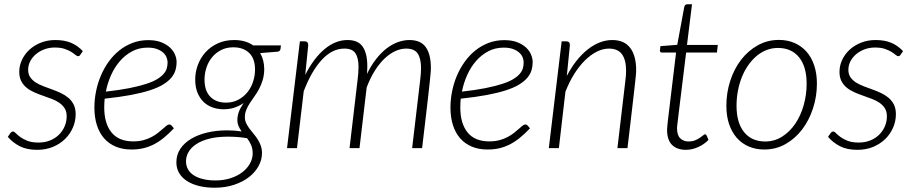

<svg xmlns="http://www.w3.org/2000/svg" viewBox="-20 -692 4258 897"><path d="M355.5 -436.5Q351.5 -429.5 344.5 -429.5Q339.5 -429.5 332.2 -435.8Q325 -442 312.5 -449.8Q300 -457.5 281.5 -463.8Q263 -470 235.5 -470Q210 -470 187.2 -461.5Q164.5 -453 147.8 -438.8Q131 -424.5 121.2 -405.8Q111.5 -387 111.5 -366Q111.5 -345.5 121 -331.5Q130.5 -317.5 146.2 -307.2Q162 -297 181.8 -289.5Q201.5 -282 222.5 -274.5Q243.5 -267 263.2 -257.8Q283 -248.5 298.8 -235.5Q314.5 -222.5 324 -203.8Q333.5 -185 333.5 -158.5Q333.5 -126.5 320.8 -96.5Q308 -66.5 284.5 -43.2Q261 -20 227.8 -6Q194.5 8 153.5 8Q105 8 72.5 -8.8Q40 -25.5 16.5 -52.5L28 -69.5Q31 -73.5 34 -75.5Q37 -77.5 41.5 -77.5Q46.5 -77.5 54 -69.5Q61.5 -61.5 74.8 -51.8Q88 -42 108.5 -34Q129 -26 160 -26Q189.5 -26 213.8 -35.8Q238 -45.5 255.2 -62.5Q272.5 -79.5 282 -101.8Q291.5 -124 291.5 -149Q291.5 -171 282 -186Q272.5 -201 257 -211.8Q241.5 -222.5 221.5 -230Q201.5 -237.5 180.8 -244.8Q160 -252 140 -260.8Q120 -269.5 104.5 -282Q89 -294.5 79.5 -312.5Q70 -330.5 70 -356.5Q70 -385.5 82.5 -412.2Q95 -439 117.5 -459.8Q140 -480.5 171 -492.8Q202 -505 239 -505Q281 -505 312 -492Q343 -479 367 -453Z M805 -402.5Q805 -382 799.5 -363.5Q794 -345 780 -328.5Q766 -312 742 -297.2Q718 -282.5 680.5 -270.2Q643 -258 591 -248.2Q539 -238.5 469 -231Q468 -220.5 467.5 -210.2Q467 -200 467 -190Q467 -115.5 500.8 -73.5Q534.5 -31.5 602.5 -31.5Q629 -31.5 650.2 -37.2Q671.5 -43 688.2 -52Q705 -61 717.8 -71Q730.5 -81 740.5 -90Q750.5 -99 757.8 -104.8Q765 -110.5 771 -110.5Q777 -110.5 781.5 -105.5L792.5 -92.5Q768 -66.5 744.8 -47.8Q721.5 -29 697.8 -17Q674 -5 648.5 0.8Q623 6.5 594 6.5Q552.5 6.5 520.2 -7.2Q488 -21 466 -46.2Q444 -71.5 432.5 -107.8Q421 -144 421 -189Q421 -226.5 428.5 -264.5Q436 -302.5 450.8 -337.5Q465.5 -372.5 487.2 -403Q509 -433.5 537 -456Q565 -478.5 599 -491.5Q633 -504.5 672.5 -504.5Q709 -504.5 734.2 -494.2Q759.5 -484 775.2 -468.8Q791 -453.5 798 -435.8Q805 -418 805 -402.5ZM670 -469.5Q630 -469.5 597.8 -452.5Q565.5 -435.5 540.8 -407.2Q516 -379 499.2 -341.8Q482.5 -304.5 474.5 -264Q538 -271 584 -280.2Q630 -289.5 662 -299.8Q694 -310 713.8 -322Q733.5 -334 744.5 -346.8Q755.5 -359.5 759.2 -373Q763 -386.5 763 -401Q763 -411.5 758.2 -423.8Q753.5 -436 742.5 -446Q731.5 -456 713.8 -462.8Q696 -469.5 670 -469.5Z M1214.5 -368Q1214 -340.5 1207.2 -318Q1200.5 -295.5 1190.5 -276.8Q1180.5 -258 1168.8 -241.8Q1157 -225.5 1147 -210Q1137 -194.5 1130.5 -178.5Q1124 -162.5 1124 -144.5Q1124 -129.5 1130 -116.8Q1136 -104 1144.8 -92Q1153.5 -80 1164 -67.8Q1174.5 -55.5 1183.2 -42Q1192 -28.5 1198 -12.5Q1204 3.5 1204 23Q1204 54.5 1188 83.8Q1172 113 1143 135.5Q1114 158 1073.2 171.5Q1032.5 185 982.5 185Q943 185 910.2 177Q877.5 169 853.8 153.8Q830 138.5 817 116.5Q804 94.5 804 66.5Q804 30.5 822.8 2.8Q841.5 -25 873.8 -44Q906 -63 948.8 -73Q991.5 -83 1040.5 -83Q1057.5 -83 1074.5 -81.8Q1091.5 -80.5 1109 -78Q1100.5 -89.5 1094.8 -102.5Q1089 -115.5 1089 -131.5Q1089 -149 1095 -167Q1101 -185 1118 -210.5Q1097.5 -196.5 1074.8 -189Q1052 -181.5 1025 -181.5Q996.5 -181.5 972 -190.5Q947.5 -199.5 929.8 -217.2Q912 -235 902 -260.8Q892 -286.5 892 -320.5Q892 -355 904.2 -388.2Q916.5 -421.5 939.8 -447.5Q963 -473.5 997 -489.2Q1031 -505 1074.5 -505Q1100 -505 1122.5 -498.8Q1145 -492.5 1162.5 -480H1292.5L1290.5 -464Q1290 -459 1286.8 -455.2Q1283.5 -451.5 1276.5 -450.5L1195.5 -444Q1204.5 -428.5 1209.5 -409.5Q1214.5 -390.5 1214.5 -368ZM1160.5 26Q1160.5 1.5 1152.5 -16Q1144.5 -33.5 1133 -48L1133.5 -46.5Q1109 -50.5 1087 -52Q1065 -53.5 1044.5 -53.5Q995 -53.5 958.5 -44.2Q922 -35 897.8 -19.2Q873.5 -3.5 861.2 17.5Q849 38.5 849 61.5Q849 83 858.8 99.8Q868.5 116.5 886.5 127.8Q904.5 139 930 145Q955.5 151 986.5 151Q1025.5 151 1057.5 140.5Q1089.5 130 1112.2 112.5Q1135 95 1147.5 72.5Q1160 50 1160.5 26ZM1036 -212.5Q1068 -212.5 1093.2 -226Q1118.5 -239.5 1136 -261.2Q1153.5 -283 1162.5 -310.8Q1171.5 -338.5 1171.5 -366.5Q1171.5 -418.5 1144 -444.8Q1116.5 -471 1070 -471Q1038 -471 1013 -458.2Q988 -445.5 970.8 -424.5Q953.5 -403.5 944.5 -376.2Q935.5 -349 935.5 -320.5Q935.5 -267.5 962.5 -240Q989.5 -212.5 1036 -212.5Z M1321 0 1381 -499H1402.5Q1420 -499 1420 -481L1406 -342Q1445 -419.5 1496 -462.2Q1547 -505 1603.5 -505Q1653.5 -505 1674.8 -473.5Q1696 -442 1696 -383Q1696 -366 1694.5 -346.5Q1714 -386.5 1737.2 -416.2Q1760.5 -446 1786.2 -465.8Q1812 -485.5 1839 -495.2Q1866 -505 1892.5 -505Q1946 -505 1969.5 -471.2Q1993 -437.5 1993 -375Q1993 -370 1992.8 -363.8Q1992.5 -357.5 1991.2 -344Q1990 -330.5 1987.5 -306.8Q1985 -283 1980.5 -243Q1976 -203 1969 -143.8Q1962 -84.5 1952 0H1905.5L1943 -318Q1945 -333.5 1946 -347.2Q1947 -361 1947 -373.5Q1947 -418.5 1931.5 -441.8Q1916 -465 1877.5 -465Q1853 -465 1827.8 -453.8Q1802.5 -442.5 1778.2 -420Q1754 -397.5 1732.2 -363.5Q1710.5 -329.5 1693 -283.5L1659.5 0H1613L1650.5 -318Q1655 -352.5 1655 -379.5Q1655 -421.5 1640.5 -443.2Q1626 -465 1589 -465Q1532 -465 1483.8 -413Q1435.5 -361 1399 -266L1367.5 0Z M2468.5 -402.5Q2468.5 -382 2463 -363.5Q2457.5 -345 2443.5 -328.5Q2429.5 -312 2405.5 -297.2Q2381.5 -282.5 2344 -270.2Q2306.5 -258 2254.5 -248.2Q2202.5 -238.5 2132.5 -231Q2131.5 -220.5 2131 -210.2Q2130.5 -200 2130.5 -190Q2130.5 -115.5 2164.2 -73.5Q2198 -31.5 2266 -31.5Q2292.5 -31.5 2313.8 -37.2Q2335 -43 2351.8 -52Q2368.5 -61 2381.2 -71Q2394 -81 2404 -90Q2414 -99 2421.2 -104.8Q2428.5 -110.5 2434.5 -110.5Q2440.5 -110.5 2445 -105.5L2456 -92.5Q2431.5 -66.5 2408.2 -47.8Q2385 -29 2361.2 -17Q2337.5 -5 2312 0.8Q2286.5 6.5 2257.5 6.5Q2216 6.5 2183.8 -7.2Q2151.5 -21 2129.5 -46.2Q2107.5 -71.5 2096 -107.8Q2084.5 -144 2084.5 -189Q2084.5 -226.5 2092 -264.5Q2099.5 -302.5 2114.2 -337.5Q2129 -372.5 2150.8 -403Q2172.5 -433.5 2200.5 -456Q2228.5 -478.5 2262.5 -491.5Q2296.5 -504.5 2336 -504.5Q2372.5 -504.5 2397.8 -494.2Q2423 -484 2438.8 -468.8Q2454.5 -453.5 2461.5 -435.8Q2468.5 -418 2468.5 -402.5ZM2333.5 -469.5Q2293.5 -469.5 2261.2 -452.5Q2229 -435.5 2204.2 -407.2Q2179.5 -379 2162.8 -341.8Q2146 -304.5 2138 -264Q2201.5 -271 2247.5 -280.2Q2293.5 -289.5 2325.5 -299.8Q2357.5 -310 2377.2 -322Q2397 -334 2408 -346.8Q2419 -359.5 2422.8 -373Q2426.5 -386.5 2426.5 -401Q2426.5 -411.5 2421.8 -423.8Q2417 -436 2406 -446Q2395 -456 2377.2 -462.8Q2359.5 -469.5 2333.5 -469.5Z M2544 0 2604 -499H2625.5Q2642.5 -499 2642.5 -481L2628 -337Q2648.5 -376.5 2673.2 -407.8Q2698 -439 2725.5 -460.8Q2753 -482.5 2782 -493.8Q2811 -505 2840.5 -505Q2896 -505 2924 -468.5Q2952 -432 2952 -364Q2952 -359.5 2951.8 -353.8Q2951.5 -348 2950.2 -335.5Q2949 -323 2946.5 -300.2Q2944 -277.5 2939.5 -238.8Q2935 -200 2928.2 -141.8Q2921.5 -83.5 2911.5 0H2864.5L2902 -318Q2905 -341 2905 -361.5Q2905 -412 2885.8 -438.5Q2866.5 -465 2825 -465Q2797 -465 2768.5 -450.8Q2740 -436.5 2713.2 -410.2Q2686.5 -384 2663 -346.8Q2639.5 -309.5 2621.5 -263L2591 0Z M3096.5 -83.5Q3096.5 -86.5 3096.8 -91Q3097 -95.5 3097.8 -104.5Q3098.5 -113.5 3100.2 -127.8Q3102 -142 3104.5 -164L3138.5 -446.5H3073Q3063 -446.5 3063 -456L3065.5 -476.5L3144 -482.5L3177 -660.5Q3178 -665 3181.5 -668.5Q3185 -672 3190 -672H3213L3189.5 -482H3333.5L3329.5 -446.5H3185.5L3151 -165.5Q3148.5 -145 3147 -132Q3145.5 -119 3144.5 -110.8Q3143.5 -102.5 3143.2 -98.5Q3143 -94.5 3143 -92.5Q3143 -60 3158.2 -45.5Q3173.5 -31 3197.5 -31Q3214 -31 3226.8 -36.2Q3239.5 -41.5 3249 -47.8Q3258.5 -54 3264.5 -59.2Q3270.5 -64.5 3273.5 -64.5Q3276.5 -64.5 3278 -63.2Q3279.5 -62 3281 -59.5L3290 -38.5Q3270 -17.5 3241.5 -4.8Q3213 8 3184.5 8Q3143.5 8 3120.2 -14.5Q3097 -37 3096.5 -83.5Z M3555 -31Q3598.5 -31 3634.2 -53.8Q3670 -76.5 3695.5 -114.2Q3721 -152 3734.8 -200.8Q3748.5 -249.5 3748.5 -301Q3748.5 -381 3713 -424.5Q3677.5 -468 3614.5 -468Q3585.5 -468 3560 -457.8Q3534.5 -447.5 3513 -429Q3491.5 -410.5 3474.2 -385.2Q3457 -360 3445.2 -330Q3433.5 -300 3427.2 -266.5Q3421 -233 3421 -198Q3421 -118.5 3456.2 -74.8Q3491.5 -31 3555 -31ZM3551 6.5Q3511 6.5 3478.2 -7.5Q3445.5 -21.5 3422.2 -48Q3399 -74.5 3386.2 -112.2Q3373.5 -150 3373.5 -198Q3373.5 -258.5 3391.5 -314.2Q3409.5 -370 3442.2 -412.5Q3475 -455 3520 -480.2Q3565 -505.5 3619 -505.5Q3659 -505.5 3691.8 -491.2Q3724.5 -477 3747.8 -450.8Q3771 -424.5 3783.8 -386.5Q3796.5 -348.5 3796.5 -301.5Q3796.5 -241 3778.2 -185.5Q3760 -130 3727.5 -87.2Q3695 -44.5 3650 -19Q3605 6.5 3551 6.5Z M4187.5 -436.5Q4183.5 -429.5 4176.5 -429.5Q4171.5 -429.5 4164.2 -435.8Q4157 -442 4144.5 -449.8Q4132 -457.5 4113.5 -463.8Q4095 -470 4067.5 -470Q4042 -470 4019.2 -461.5Q3996.5 -453 3979.8 -438.8Q3963 -424.5 3953.2 -405.8Q3943.5 -387 3943.5 -366Q3943.5 -345.5 3953 -331.5Q3962.5 -317.5 3978.2 -307.2Q3994 -297 4013.8 -289.5Q4033.5 -282 4054.5 -274.5Q4075.5 -267 4095.2 -257.8Q4115 -248.5 4130.8 -235.5Q4146.5 -222.5 4156 -203.8Q4165.5 -185 4165.5 -158.5Q4165.5 -126.5 4152.8 -96.5Q4140 -66.5 4116.5 -43.2Q4093 -20 4059.8 -6Q4026.5 8 3985.5 8Q3937 8 3904.5 -8.8Q3872 -25.5 3848.5 -52.5L3860 -69.5Q3863 -73.5 3866 -75.5Q3869 -77.5 3873.5 -77.5Q3878.5 -77.5 3886 -69.5Q3893.5 -61.5 3906.8 -51.8Q3920 -42 3940.5 -34Q3961 -26 3992 -26Q4021.5 -26 4045.8 -35.8Q4070 -45.5 4087.2 -62.5Q4104.5 -79.5 4114 -101.8Q4123.5 -124 4123.5 -149Q4123.5 -171 4114 -186Q4104.5 -201 4089 -211.8Q4073.5 -222.5 4053.5 -230Q4033.5 -237.5 4012.8 -244.8Q3992 -252 3972 -260.8Q3952 -269.5 3936.5 -282Q3921 -294.5 3911.5 -312.5Q3902 -330.5 3902 -356.5Q3902 -385.5 3914.5 -412.2Q3927 -439 3949.5 -459.8Q3972 -480.5 4003 -492.8Q4034 -505 4071 -505Q4113 -505 4144 -492Q4175 -479 4199 -453Z"/></svg>

Font: Lato Light
Style: Italic
Weight: 300
Italic angle: -7°
Designer: Lukasz Dziedzic
Foundry: Lukasz Dziedzic
Version: Version 1.104; Western+Polish opensource